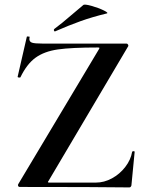

<svg xmlns="http://www.w3.org/2000/svg" viewBox="-20 -815 645 837"><path d="M406 -608Q292 -608 232.5 -599.5Q173 -591 135 -563.5Q97 -536 69 -478Q68 -477 65 -477Q56 -477 57 -481L97 -655Q97 -656 101 -656Q111 -656 109 -653Q108 -650 108 -645Q108 -633 119.5 -629Q131 -625 166 -625H531Q536 -625 538.5 -620Q541 -615 538 -612L192 -27Q188 -22 189 -20.5Q190 -19 196 -19H398Q434 -19 468 -37.5Q502 -56 526 -87Q550 -118 556 -153Q557 -156 562 -156Q567 -156 567 -153L553 -8Q553 -5 550.5 -1.5Q548 2 544 2Q395 0 65 0Q61 0 59 -4.5Q57 -9 60 -13L411 -600Q414 -605 413.5 -606.5Q413 -608 406 -608ZM220 -678Q216 -678 215 -682.5Q214 -687 217 -689Q246 -710 298 -755Q328 -781 343 -793Q348 -798 378.5 -789.5Q409 -781 432.5 -769.5Q456 -758 444 -756Q382 -741 330.5 -722.5Q279 -704 222 -679Z"/></svg>

Font: Cormorant SC
Style: Bold
Weight: 700
Designer: Christian Thalmann (Catharsis Fonts)
Foundry: Catharsis Fonts
Version: Version 4.000